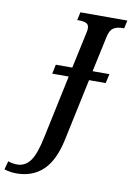

<svg xmlns="http://www.w3.org/2000/svg" viewBox="-238 -776 739 1079"><g transform="rotate(10 131.5 -237.0)"><path d="M399 -714 389 -668H379Q347 -668 327 -654.5Q307 -641 299 -600L256 -400H352L340 -347H245L170 6Q144 128 84.5 184Q25 240 -66 240Q-103 240 -136 229L-123 181Q-98 190 -71 190Q-26 190 3.5 150.5Q33 111 54 7L129 -347H35L46 -400H140L184 -604Q188 -620 188 -632Q188 -653 173.5 -660.5Q159 -668 131 -668H121L131 -714Z"/></g></svg>

Font: Noto Serif CondSemiBold
Style: Italic
Weight: 600
Width: 3
Italic angle: -12°
Designer: Monotype Design Team
Foundry: Monotype Imaging Inc.
Version: Version 1.001